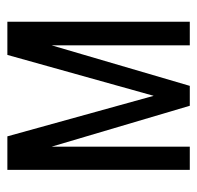

<svg xmlns="http://www.w3.org/2000/svg" viewBox="-27 -508 535 521"><g transform="rotate(-90 240.5 -247.5)"><path d="M40 0V-495H131L241 -98L352 -495H442V0H378V-375L268 0H214L103 -375V0Z"/></g></svg>

Font: Alumni Sans Medium
Style: Regular
Weight: 500
Designer: Robert E. Leuschke
Foundry: Robert E. Leuschke
Version: Version 1.018